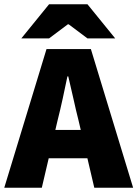

<svg xmlns="http://www.w3.org/2000/svg" viewBox="-30 -880 644 900"><path d="M-10 0 188 -650H396L594 0H412L338 -316Q326 -363 314 -418Q302 -473 290 -522H286Q276 -473 264 -418Q252 -363 240 -316L166 0ZM132 -138V-271H450V-138ZM70 -700 200 -860H380L510 -700H380L292 -766H288L200 -700Z"/></svg>

Font: Mada Black
Style: Regular
Weight: 900
Designer: Khaled Hosny
Version: Version 1.5